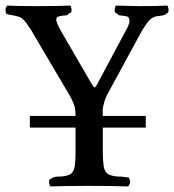

<svg xmlns="http://www.w3.org/2000/svg" viewBox="-26 -667 625 689"><path d="M342.8 -209V-121.1Q342.8 -94.7 346.2 -69.8Q350.1 -47.4 365.5 -40.3Q380.9 -33.2 407.2 -33.2Q412.6 -33.2 423.8 -31.5Q435.1 -29.8 436 -29.8Q438.5 -27.3 439.9 -21Q441.4 -14.6 439.9 -7.8Q435.5 1 434.1 2Q367.7 0 294.9 0Q219.2 0 154.8 2Q151.4 -1.5 150.4 -10.5Q149.4 -19.5 151.9 -22.9Q160.6 -27.3 162.1 -28.8Q170.9 -33.2 182.1 -33.2Q208.5 -33.2 223.4 -40.3Q238.3 -47.4 242.2 -69.8Q245.1 -90.8 245.1 -121.1V-209H81.1V-251H245.1Q245.1 -271 242.2 -282.7Q239.3 -294.4 231 -311L231.9 -310.1Q230.5 -312.5 228 -317.1Q225.6 -321.8 224.1 -324.2Q187 -387.7 92.8 -546.9Q87.9 -557.1 77.1 -571.8Q60.5 -598.1 47.9 -604Q42 -607.9 37.1 -607.9Q31.7 -609.9 21 -611.8Q3.4 -614.3 -2.9 -617.2Q-7.3 -626 -5.9 -637.2Q-2 -645 0 -647Q40 -645 102.1 -645Q185.1 -645 226.1 -647Q229.5 -643.6 230.5 -634.5Q231.4 -625.5 229 -622.1Q219.2 -617.2 217.8 -616.2Q217.8 -611.8 209 -611.8Q189 -610.4 180.2 -606Q175.8 -603 175.8 -595.2Q177.2 -585 188 -564Q208 -529.8 245.6 -464.8Q283.2 -399.9 303.2 -365.2Q311 -353 314.9 -353Q318.8 -358.9 321.8 -362.8Q339.8 -397 376 -464.6Q412.1 -532.2 430.2 -565.9Q440.9 -586.9 438 -597.2Q436.5 -605.5 430.2 -607.9Q422.9 -609.9 404.8 -611.8Q397 -612.8 397 -616.2Q391.1 -620.1 387.2 -622.1Q384.8 -625.5 385.7 -634.5Q386.7 -643.6 390.1 -647Q398.4 -646.5 431.2 -646Q463.9 -645.5 473.1 -645Q540 -645 574.2 -647Q577.6 -643.6 578.6 -634.5Q579.6 -625.5 577.1 -622.1Q575.7 -621.1 573 -619.1Q570.3 -617.2 568.8 -616.2Q566.4 -612.3 551.8 -610.8Q538.1 -608.9 532.2 -607.9Q511.7 -602.5 493.2 -571.8Q486.8 -563 479 -548.8L361.8 -333Q346.2 -306.6 341.8 -269H342.8V-251H497.1V-209Z"/></svg>

Font: Common Serif Medium
Style: Regular
Weight: 500
Designer: Philipp H. Poll, Khaled Hosny
Foundry: Stefan Peev, Context Ltd.
Version: Version 1.026